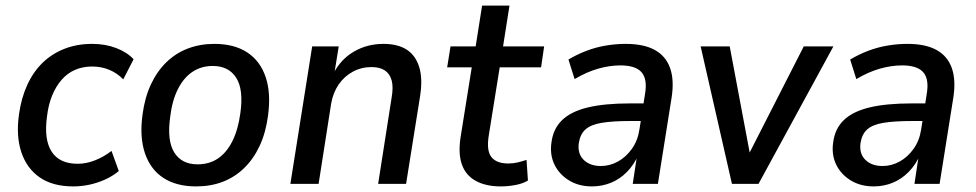

<svg xmlns="http://www.w3.org/2000/svg" viewBox="-20 -658 3491 687"><path d="M242 9Q169 9 122.5 -23Q76 -55 56.5 -113Q37 -171 48 -249Q56 -307 77.5 -354Q99 -401 132.5 -433.5Q166 -466 211 -483.5Q256 -501 310 -501Q357 -501 396 -486Q435 -471 458 -446L421 -374Q400 -396 371.5 -408Q343 -420 310 -420Q276 -420 248.5 -408Q221 -396 200.5 -372.5Q180 -349 166.5 -316Q153 -283 148 -240Q137 -158 165 -115Q193 -72 258 -72Q289 -72 320.5 -84.5Q352 -97 379 -118L405 -46Q385 -29 358 -16.5Q331 -4 301.5 2.5Q272 9 242 9Z M682 9Q611 9 564.5 -21.5Q518 -52 498.5 -110Q479 -168 490 -248Q498 -309 520 -356Q542 -403 575.5 -435.5Q609 -468 652.5 -484.5Q696 -501 747 -501Q818 -501 864.5 -470.5Q911 -440 930.5 -382.5Q950 -325 939 -244Q931 -183 909 -136Q887 -89 853.5 -56.5Q820 -24 777 -7.5Q734 9 682 9ZM687 -70Q729 -70 760 -91Q791 -112 811.5 -153Q832 -194 840 -253Q852 -338 825 -380Q798 -422 741 -422Q701 -422 669.5 -401.5Q638 -381 617 -340Q596 -299 589 -240Q577 -155 603.5 -112.5Q630 -70 687 -70Z M1019 0 1097 -492H1192L1176 -393H1172Q1199 -446 1246.5 -473.5Q1294 -501 1352 -501Q1403 -501 1435 -480.5Q1467 -460 1480 -418Q1493 -376 1483 -313L1433 0H1333L1381 -307Q1388 -346 1381.5 -370Q1375 -394 1357 -406Q1339 -418 1309 -418Q1273 -418 1242.5 -401.5Q1212 -385 1192 -356Q1172 -327 1165 -288L1120 0Z M1772 9Q1718 9 1682 -11Q1646 -31 1632.5 -70Q1619 -109 1628 -167L1668 -417H1580L1592 -492H1682L1705 -638H1803L1780 -492H1927L1916 -417H1768L1729 -174Q1720 -120 1738 -96.5Q1756 -73 1799 -73Q1816 -73 1833 -77Q1850 -81 1864 -86L1869 -12Q1851 -1 1824.5 4Q1798 9 1772 9Z M2098 9Q2051 9 2016 -12.5Q1981 -34 1964 -69Q1947 -104 1953 -147Q1959 -197 1991 -228Q2023 -259 2083 -273.5Q2143 -288 2234 -288H2296L2287 -225H2236Q2172 -225 2133 -218.5Q2094 -212 2075 -195Q2056 -178 2051 -146Q2046 -108 2068.5 -86Q2091 -64 2130 -64Q2162 -64 2191 -80Q2220 -96 2241 -125.5Q2262 -155 2268 -195L2288 -322Q2297 -375 2275.5 -399.5Q2254 -424 2200 -424Q2162 -424 2121 -412.5Q2080 -401 2036 -375L2014 -445Q2044 -463 2078 -476Q2112 -489 2148 -495Q2184 -501 2219 -501Q2283 -501 2322.5 -479.5Q2362 -458 2377.5 -415Q2393 -372 2383 -308L2334 0H2244L2260 -106H2265Q2249 -69 2223.5 -43Q2198 -17 2166 -4Q2134 9 2098 9Z M2599 0 2487 -492H2591L2667 -88H2650L2856 -492H2962L2694 0Z M3106 9Q3059 9 3024 -12.5Q2989 -34 2972 -69Q2955 -104 2961 -147Q2967 -197 2999 -228Q3031 -259 3091 -273.5Q3151 -288 3242 -288H3304L3295 -225H3244Q3180 -225 3141 -218.5Q3102 -212 3083 -195Q3064 -178 3059 -146Q3054 -108 3076.5 -86Q3099 -64 3138 -64Q3170 -64 3199 -80Q3228 -96 3249 -125.5Q3270 -155 3276 -195L3296 -322Q3305 -375 3283.5 -399.5Q3262 -424 3208 -424Q3170 -424 3129 -412.5Q3088 -401 3044 -375L3022 -445Q3052 -463 3086 -476Q3120 -489 3156 -495Q3192 -501 3227 -501Q3291 -501 3330.5 -479.5Q3370 -458 3385.5 -415Q3401 -372 3391 -308L3342 0H3252L3268 -106H3273Q3257 -69 3231.5 -43Q3206 -17 3174 -4Q3142 9 3106 9Z"/></svg>

Font: Nunito Sans 10pt SemiCondensed SemiBold
Style: Italic
Weight: 600
Width: 4
Italic angle: -9°
Designer: Vernon Adams
Foundry: Vernon Adams
Version: Version 3.101;gftools[0.9.27]